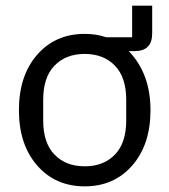

<svg xmlns="http://www.w3.org/2000/svg" viewBox="-20 -648 600 680"><path d="M448 -628H519V-530Q519 -467 457 -467H436Q513 -387 513 -258Q513 -136 448.5 -62Q384 12 280 12Q176 12 111.5 -62Q47 -136 47 -258Q47 -380 111.5 -454Q176 -528 280 -528Q322 -528 356 -516H448ZM427 -221V-295Q427 -374 387 -415.5Q347 -457 280 -457Q213 -457 173 -415.5Q133 -374 133 -295V-221Q133 -142 173 -100.5Q213 -59 280 -59Q347 -59 387 -100.5Q427 -142 427 -221Z"/></svg>

Font: Aneliza
Style: Regular
Weight: 400
Designer: Mike Abbink, Paul van der Laan, Pieter van Rosmalen
Foundry: Bold Monday
Version: Version 3.0